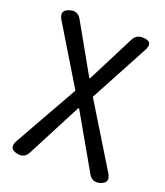

<svg xmlns="http://www.w3.org/2000/svg" viewBox="-139 -644 815 947"><g transform="rotate(20 268.5 -170.0)"><path d="M67 208Q10 199 39 148L118 8L226 -183L42 -487Q14 -533 67 -547Q103 -557 123 -524L269 -265H273L399 -513Q414 -543 447 -543Q510 -543 480 -488L317 -184L517 143Q546 190 493 204Q456 213 437 180L273 -107H269L120 180Q103 214 67 208Z"/></g></svg>

Font: GenSenRounded TW R
Style: Regular
Weight: 400
Version: Version 1.501;PS 1;hotconv 16.6.51;makeotf.lib2.5.65220